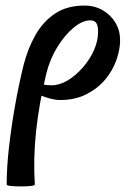

<svg xmlns="http://www.w3.org/2000/svg" viewBox="-20 -445 472 689"><path d="M4 217Q4 157 12 85.5Q20 14 33.5 -63Q47 -140 65 -213Q80 -271 107 -319Q134 -367 177 -396Q220 -425 283 -425Q320 -425 349 -408Q378 -391 394.5 -363Q411 -335 411 -301Q411 -267 397.5 -229Q384 -191 357 -159Q330 -127 289.5 -106.5Q249 -86 195 -86Q174 -86 142.5 -96.5Q111 -107 87 -126L119 -154Q130 -144 138 -141.5Q146 -139 165 -139Q194 -139 223 -156.5Q252 -174 277 -202.5Q302 -231 317 -264.5Q332 -298 332 -331Q332 -354 325 -363Q318 -372 304 -372Q276 -372 244.5 -346Q213 -320 186 -276.5Q159 -233 146 -180Q120 -73 109.5 26Q99 125 105 217Q105 221 89.5 222.5Q74 224 54.5 224Q35 224 19.5 222.5Q4 221 4 217Z"/></svg>

Font: Junicode VF
Style: Italic
Weight: 400
Italic angle: -11°
Designer: Peter S. Baker
Version: Version 2.209